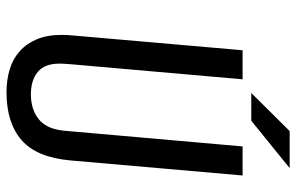

<svg xmlns="http://www.w3.org/2000/svg" viewBox="-176 -704 888 575"><g transform="rotate(90 267.5 -417.0)"><path d="M259 -726 373 -841H484L342 -726ZM461 -185Q452 -83 400 -38Q348 7 257 7Q220 7 188.5 -2.5Q157 -12 134 -32.5Q111 -53 98 -84Q85 -115 85 -158Q85 -166 85.5 -177Q86 -188 87 -195L131 -700H218L173 -187Q172 -175 171.5 -165.5Q171 -156 171 -152Q171 -107 196 -86.5Q221 -66 263 -66Q308 -66 337.5 -89.5Q367 -113 372 -166L419 -700H506Z"/></g></svg>

Font: Share
Style: Italic
Weight: 400
Version: Version 1.002